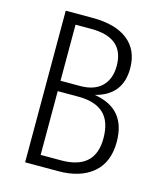

<svg xmlns="http://www.w3.org/2000/svg" viewBox="-105 -761 702 838"><g transform="rotate(15 246.0 -342.5)"><path d="M305.2 -362.8Q451.2 -339.8 451.2 -189Q451.2 -97.2 394.3 -48.6Q337.4 0 236.8 0H87.9V-685.1H210Q313.5 -685.1 369.1 -640.9Q424.8 -596.7 424.8 -514.2Q424.8 -393.1 305.2 -362.8ZM215.8 -637.2H145V-383.8H232.9Q297.4 -383.8 331.3 -417.2Q365.2 -450.7 365.2 -509.8Q365.2 -637.2 215.8 -637.2ZM237.8 -48.8Q391.1 -48.8 391.1 -189Q391.1 -265.1 352.8 -301Q314.5 -336.9 238.8 -336.9H145V-48.8Z"/></g></svg>

Font: Fira Sans Compressed Light
Style: Regular
Weight: 300
Width: 1
Designer: Carrois Corporate & Edenspiekermann AG
Foundry: Carrois Corporate GbR & Edenspiekermann AG
Version: Version 4.203;PS 004.203;hotconv 1.0.88;makeotf.lib2.5.64775